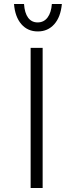

<svg xmlns="http://www.w3.org/2000/svg" viewBox="-20 -939 366 959"><path d="M133 -700H193V0H133ZM100 -919Q103 -874 120.5 -850.5Q138 -827 168 -827Q199 -827 217.5 -851.5Q236 -876 239 -919H289Q283 -854 251 -818Q219 -782 169 -782Q118 -782 86.5 -818.5Q55 -855 50 -919Z"/></svg>

Font: Moderustic Light
Style: Regular
Weight: 300
Designer: Tural Alisoy
Foundry: TAFT Foundry
Version: Version 2.120